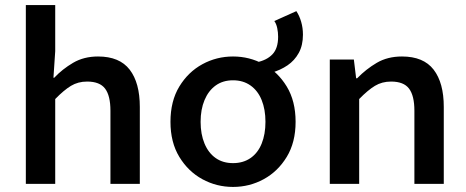

<svg xmlns="http://www.w3.org/2000/svg" viewBox="-20 -726 1840 758"><path d="M82 0V-706H198V-524L191 -419H194Q226 -453 268.5 -478Q311 -503 367 -503Q452 -503 492 -451Q532 -399 532 -304V0H416V-289Q416 -348 395 -376Q374 -404 324 -404Q288 -404 260 -387Q232 -370 198 -335V0Z M1052 -439 993 -480Q1033 -488 1055.5 -511.5Q1078 -535 1078 -581Q1078 -598 1074.5 -615Q1071 -632 1063 -643L1150 -682Q1162 -664 1169 -640Q1176 -616 1176 -589Q1176 -547 1159.5 -517Q1143 -487 1115 -468Q1087 -449 1052 -439ZM900 12Q835 12 779 -18.5Q723 -49 688 -106.5Q653 -164 653 -245Q653 -327 688 -384.5Q723 -442 779 -472.5Q835 -503 900 -503Q965 -503 1021 -472.5Q1077 -442 1112 -384.5Q1147 -327 1147 -245Q1147 -164 1112 -106.5Q1077 -49 1021 -18.5Q965 12 900 12ZM900 -82Q940 -82 969 -102Q998 -122 1013 -159Q1028 -196 1028 -245Q1028 -294 1013 -331Q998 -368 969 -388.5Q940 -409 900 -409Q860 -409 831.5 -388.5Q803 -368 787.5 -331Q772 -294 772 -245Q772 -196 787.5 -159Q803 -122 831.5 -102Q860 -82 900 -82Z M1282 0V-491H1377L1386 -417H1390Q1425 -453 1467.5 -478Q1510 -503 1567 -503Q1652 -503 1692 -451Q1732 -399 1732 -304V0H1616V-289Q1616 -348 1595 -376Q1574 -404 1524 -404Q1488 -404 1460 -387Q1432 -370 1398 -335V0Z"/></svg>

Font: Source Code Pro ExtraLight SemiBold
Style: Regular
Weight: 600
Monospace: yes
Version: Version 1.018;hotconv 1.0.116;makeotfexe 2.5.65601